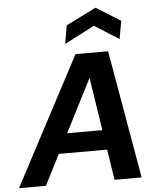

<svg xmlns="http://www.w3.org/2000/svg" viewBox="-88 -994 854 1045"><g transform="rotate(-5 338.5 -471.0)"><path d="M-27 0 343 -700H521L643 0H495L408 -563H407L120 0ZM107 -167 163 -275H534L551 -167ZM292 -760 309 -860 473 -942 607 -859 589 -761 456 -845Z"/></g></svg>

Font: DM Sans 28pt ExtraBold
Style: Italic
Weight: 800
Italic angle: -10°
Version: Version 4.004;gftools[0.9.30]